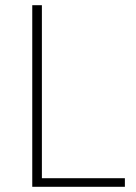

<svg xmlns="http://www.w3.org/2000/svg" viewBox="-20 -718 521 738"><path d="M104 0V-698H141V-33H460V0Z"/></svg>

Font: IBM Plex Sans Hebrew ExtLt
Style: Regular
Weight: 200
Designer: Mike Abbink, Paul van der Laan, Pieter van Rosmalen, Yanek Iontef
Foundry: Bold Monday
Version: Version 1.3